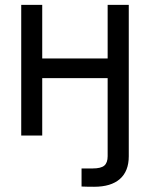

<svg xmlns="http://www.w3.org/2000/svg" viewBox="-20 -542 600 768"><path d="M356.4 205.1Q339.8 205.1 327.9 204.8Q315.9 204.6 306.2 204.1V131.8Q314 131.8 328.9 131.8Q343.8 131.8 350.6 131.8Q383.8 131.8 397.2 120.4Q410.6 108.9 410.6 83V0H495.1V83Q495.1 142.6 459.7 173.8Q424.3 205.1 356.4 205.1ZM429.7 -308.1V-229.5H129.4V-308.1ZM148.9 -522.5V0H64.9V-522.5ZM495.1 -522.5V0H410.6V-522.5Z"/></svg>

Font: Inter 28pt
Style: Regular
Weight: 400
Designer: Rasmus Andersson
Foundry: rsms
Version: Version 4.001;git-66647c0bb